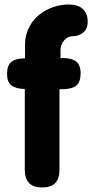

<svg xmlns="http://www.w3.org/2000/svg" viewBox="-20 -830 408 850"><path d="M89.8 -77.1V-436Q49.8 -437 30.5 -451.9Q11.2 -466.8 11.2 -502.9Q11.2 -540.5 30.8 -556.2Q50.3 -571.8 90.8 -571.8V-640.1Q92.8 -679.7 110.6 -712.6Q128.4 -745.6 156 -766.6Q183.6 -787.6 216.8 -798.8Q250 -810.1 284.2 -810.1Q325.2 -810.1 346.7 -790.3Q368.2 -770.5 368.2 -733.9Q368.2 -701.2 347.9 -685.5Q327.6 -669.9 304.2 -669.9Q279.8 -669.9 263.9 -651.4Q248 -632.8 248 -607.9V-571.8Q249.5 -571.8 251.2 -572.5Q252.9 -573.2 254.9 -573.2Q297.4 -573.2 317.1 -557.6Q336.9 -542 336.9 -504.9Q336.9 -466.8 317.4 -450.9Q297.9 -435.1 254.9 -435.1H243.2V-77.1Q243.2 0 167 0Q89.8 0 89.8 -77.1Z"/></svg>

Font: BPreplay
Style: Bold
Weight: 700
Designer: Magenta/George Triantafyllakos
Foundry: Magenta/George Triantafyllakos
Version: Version 1.00